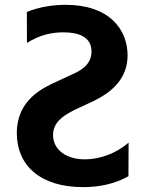

<svg xmlns="http://www.w3.org/2000/svg" viewBox="-20 -757 606 788"><path d="M321 11C388.1 11 450.6 -2.1 507.1 -33.7L507.8 -171.5C454.5 -125.7 387.8 -103 328.1 -103C252.8 -103 197.8 -141.7 197.8 -202.8C197.8 -259.6 246.1 -287.3 304.3 -314.6L359.7 -340.2C439.6 -378.2 503.6 -434.3 503.6 -530.2C503.6 -635.7 428.6 -737.2 250 -737.2C203.8 -737.2 144.2 -730.5 90.2 -707.7L90.6 -580.6C142 -613.6 192.1 -624.3 240.1 -624.3C302.6 -624.3 355.5 -605.8 355.5 -545.8C355.5 -487.2 305 -464.5 270.2 -448.9L221.2 -426.1C155.5 -396.7 49 -348.4 49 -210.2C49 -79.5 143.8 11 321 11Z"/></svg>

Font: TID UI Semi Bold
Style: Regular
Weight: 600
Designer: The TID Project Authors
Foundry: Bakken & Bæck
Version: Version 1.001;hotconv 1.0.109;makeotfexe 2.5.65596